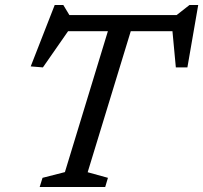

<svg xmlns="http://www.w3.org/2000/svg" viewBox="-20 -752 817 772"><path d="M698 -626.5H216.5L264.5 -642L152.5 -481L103.5 -485L200 -732H234.5L265 -681.5L220 -691.5H732L677.5 -681.5L742 -732H777L733.5 -481H687L672 -641.5ZM424 -660H516L332.5 -59.5L414 -37L403 0H139.5L151 -37L241 -60Z"/></svg>

Font: Newsreader 11pt
Style: Italic
Weight: 400
Italic angle: -17°
Version: Version 1.003